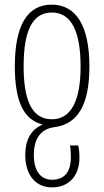

<svg xmlns="http://www.w3.org/2000/svg" viewBox="-20 -559 450 829"><path d="M203 -539C97 -539 44 -447 44 -274C44 -111 87 -42 162 -22V-20C110 2 89 51 89 110C89 190 128 250 205 250C277 250 323 201 323 121C323 100 321 84 318 69H282C285 85 286 100 286 120C286 186 256 217 205 217C149 217 126 170 126 110C126 45 152 -2 215 -10C313 -23 366 -101 366 -272C366 -445 310 -539 203 -539ZM204 -505C289 -505 328 -421 328 -272C328 -128 289 -44 204 -44C114 -44 82 -133 82 -273C82 -428 121 -505 204 -505Z"/></svg>

Font: Noto Sans Georgian ExtraCondensed ExtraLight
Style: Regular
Weight: 200
Width: 2
Designer: Monotype Design Team, Akaki Razmadze
Foundry: Google LLC
Version: Version 2.005